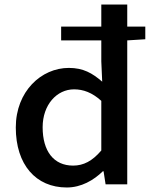

<svg xmlns="http://www.w3.org/2000/svg" viewBox="-20 -817 670 851"><path d="M304 -83C218 -83 169 -147 169 -253C169 -353 232 -421 308 -421C349 -421 388 -407 429 -370V-150C389 -103 350 -83 304 -83ZM251 -638H429V-545L433 -455C389 -493 349 -516 285 -516C163 -516 50 -412 50 -252C50 -87 139 14 276 14C340 14 395 -18 436 -58H439L448 0H544V-638L624 -643V-699H544V-797H429V-699H251Z"/></svg>

Font: Noto Sans JP Medium
Style: Regular
Weight: 500
Designer: Ryoko NISHIZUKA 西塚涼子 (kana, bopomofo & ideographs); Paul D. Hunt (Latin, Greek & Cyrillic); Sandoll Communications 산돌커뮤니
Foundry: Adobe
Version: Version 2.004;hotconv 1.0.118;makeotfexe 2.5.65603